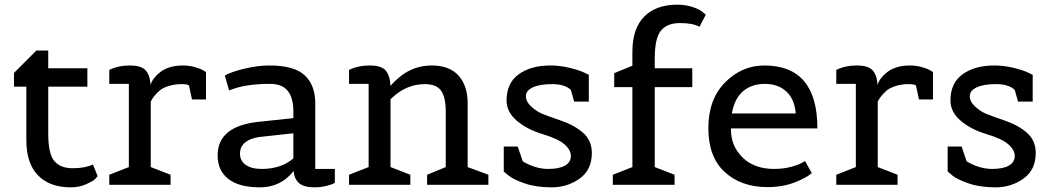

<svg xmlns="http://www.w3.org/2000/svg" viewBox="-20 -793 4515 824"><path d="M379 -87 399 -37Q395 -32 387.5 -24Q380 -16 350 -2.5Q320 11 284 11Q193 11 143 -40.5Q93 -92 93 -191V-421H40V-480L136 -576H187V-500H355V-421H187V-219Q187 -133 213 -102Q239 -71 292 -71Q345 -71 379 -87Z M712 0H449V-43L533 -76V-433H449V-493Q488 -512 537 -512Q586 -512 605 -491Q624 -470 626 -429Q636 -459 667 -483Q704 -512 765 -512Q792 -512 816.5 -505Q841 -498 852 -491L864 -484V-366H804L791 -426Q785 -432 758 -432Q731 -432 706 -424.5Q681 -417 667 -406Q639 -382 627 -357V-76L712 -43Z M1417 -68V-8Q1378 11 1331 11Q1284 11 1263.5 -7Q1243 -25 1240 -59Q1185 11 1095.5 11Q1006 11 960 -25Q914 -61 914 -126Q914 -251 1088 -270L1239 -286V-315Q1239 -373 1215 -403Q1191 -433 1139 -433Q1043 -433 983 -412L963 -405L945 -469Q973 -485 1030 -498.5Q1087 -512 1136 -512Q1243 -512 1288 -469.5Q1333 -427 1333 -350V-68ZM1103 -68Q1186 -68 1239 -113V-221L1093 -205Q1055 -200 1032.5 -182Q1010 -164 1010 -133.5Q1010 -103 1034.5 -85.5Q1059 -68 1103 -68Z M2076 0H1813V-43L1893 -76V-315Q1893 -374 1873.5 -403Q1854 -432 1803 -432Q1721 -432 1656 -367V-76L1741 -43V0H1478V-43L1562 -76V-433H1478V-493Q1517 -512 1567 -512Q1617 -512 1635.5 -490Q1654 -468 1656 -424Q1670 -442 1698 -465Q1757 -512 1833 -512Q1909 -512 1948 -468.5Q1987 -425 1987 -350V-76L2076 -43Z M2507 -357H2444L2430 -407Q2404 -432 2350 -432Q2296 -432 2266.5 -418Q2237 -404 2237 -380.5Q2237 -357 2259 -336.5Q2281 -316 2304 -306Q2327 -296 2386 -276Q2445 -256 2482.5 -223Q2520 -190 2520 -136Q2520 -64 2467.5 -26.5Q2415 11 2347.5 11Q2280 11 2231.5 -6Q2183 -23 2162 -40L2142 -57V-164H2202L2223 -102Q2224 -99 2239 -92Q2286 -68 2333 -68Q2380 -68 2405 -82.5Q2430 -97 2430 -123.5Q2430 -150 2402 -174Q2374 -198 2308.5 -217.5Q2243 -237 2198.5 -274.5Q2154 -312 2154 -362Q2154 -437 2206.5 -474.5Q2259 -512 2342 -512Q2383 -512 2424 -502Q2465 -492 2486 -482L2507 -472Z M2875 0H2610V-43L2694 -76V-419H2616V-479L2694 -511V-571Q2694 -670 2744.5 -721.5Q2795 -773 2887 -773Q2923 -773 2953.5 -762.5Q2984 -752 2996 -741L3009 -730L2982 -678Q2954 -694 2898.5 -694Q2843 -694 2816.5 -661.5Q2790 -629 2790 -543V-500H2951V-419H2790V-76L2875 -43Z M3274 10Q3161 10 3090.5 -54.5Q3020 -119 3020 -243Q3020 -367 3092 -439.5Q3164 -512 3260 -512Q3488 -512 3488 -242H3117V-237Q3117 -166 3167 -117Q3217 -68 3303 -68Q3340 -68 3373 -76.5Q3406 -85 3421 -94L3435 -102L3464 -50Q3461 -48 3455.5 -43.5Q3450 -39 3432 -29Q3414 -19 3393 -11Q3340 10 3274 10ZM3121 -306H3395Q3390 -368 3354.5 -400.5Q3319 -433 3262.5 -433Q3206 -433 3169 -401.5Q3132 -370 3121 -306Z M3832 0H3569V-43L3653 -76V-433H3569V-493Q3608 -512 3657 -512Q3706 -512 3725 -491Q3744 -470 3746 -429Q3756 -459 3787 -483Q3824 -512 3885 -512Q3912 -512 3936.5 -505Q3961 -498 3972 -491L3984 -484V-366H3924L3911 -426Q3905 -432 3878 -432Q3851 -432 3826 -424.5Q3801 -417 3787 -406Q3759 -382 3747 -357V-76L3832 -43Z M4412 -357H4349L4335 -407Q4309 -432 4255 -432Q4201 -432 4171.5 -418Q4142 -404 4142 -380.5Q4142 -357 4164 -336.5Q4186 -316 4209 -306Q4232 -296 4291 -276Q4350 -256 4387.5 -223Q4425 -190 4425 -136Q4425 -64 4372.5 -26.5Q4320 11 4252.5 11Q4185 11 4136.5 -6Q4088 -23 4067 -40L4047 -57V-164H4107L4128 -102Q4129 -99 4144 -92Q4191 -68 4238 -68Q4285 -68 4310 -82.5Q4335 -97 4335 -123.5Q4335 -150 4307 -174Q4279 -198 4213.5 -217.5Q4148 -237 4103.5 -274.5Q4059 -312 4059 -362Q4059 -437 4111.5 -474.5Q4164 -512 4247 -512Q4288 -512 4329 -502Q4370 -492 4391 -482L4412 -472Z"/></svg>

Font: Belgrano
Style: Regular
Weight: 400
Designer: Daniel Hernandez
Foundry: Daniel Hernndez
Version: Version 1.003